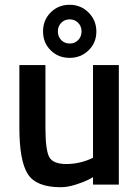

<svg xmlns="http://www.w3.org/2000/svg" viewBox="-20 -772 583 803"><path d="M477 -500V0H369V-31L349 -20Q329 -10 295.5 0.5Q262 11 234 11Q131 11 96 -44.5Q61 -100 61 -239Q61 -239 61 -500H170V-238Q170 -148 185 -117Q200 -86 257.5 -86Q315 -86 369 -112V-500ZM271 -530Q224 -530 192 -561.5Q160 -593 160 -640.5Q160 -688 192 -720Q224 -752 271 -752Q318 -752 350.5 -719.5Q383 -687 383 -640Q383 -593 350.5 -561.5Q318 -530 271 -530ZM271.5 -691Q250 -691 236 -676.5Q222 -662 222 -640.5Q222 -619 236 -604.5Q250 -590 271.5 -590Q293 -590 307 -604.5Q321 -619 321 -640.5Q321 -662 307 -676.5Q293 -691 271.5 -691Z"/></svg>

Font: TitilliumWeb-SemiBold
Style: SemiBold
Weight: 600
Version: Version 1.001;PS 57.000;hotconv 1.0.70;makeotf.lib2.5.55311